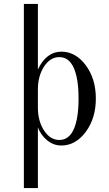

<svg xmlns="http://www.w3.org/2000/svg" viewBox="-20 -732 558 982"><path d="M283.2 -439.9Q236.8 -439.9 205.3 -391.6Q173.8 -343.3 173.8 -273.9V-182.1Q173.8 -112.8 205.3 -64.5Q236.8 -16.1 283.2 -16.1Q332.5 -16.1 357.2 -71Q381.8 -126 381.8 -228Q381.8 -330.1 357.2 -385Q332.5 -439.9 283.2 -439.9ZM173.8 -80.1V230H102.1V-711.9H173.8V-377Q217.3 -467.8 293.9 -467.8Q366.7 -467.8 418.5 -398.4Q470.2 -329.1 470.2 -228Q470.2 -127 418.5 -57.4Q366.7 12.2 293.9 12.2Q253.4 12.2 221.2 -14.4Q189 -41 173.8 -80.1Z"/></svg>

Font: Flanker Steampunk
Style: Regular
Weight: 400
Designer: Alexey Kryukov, Leonardo Di Lena
Foundry: Alexey Kryukov, Leonardo Di Lena
Version: 1.210